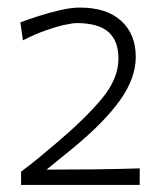

<svg xmlns="http://www.w3.org/2000/svg" viewBox="-20 -811 444 520"><path d="M37.1 -310.1H358.4V-355Q296.4 -353 233.2 -352.3Q169.9 -351.6 106 -351.6L176.8 -409.2Q261.2 -478.5 304.4 -538.6Q347.7 -598.6 347.7 -657.2Q347.7 -718.3 308.3 -754.4Q269 -790.5 196.3 -790.5Q172.4 -790.5 142.1 -783.4Q111.8 -776.4 83.3 -767.1Q54.7 -757.8 35.2 -750.5L42 -701.7Q74.2 -718.3 103.3 -728.5Q132.3 -738.8 154.8 -743.7Q177.2 -748.5 189.5 -748.5Q247.1 -748 273.9 -724.1Q300.8 -700.2 300.8 -652.3Q300.8 -597.2 254.6 -542.2Q208.5 -487.3 128.4 -419.9Q105.5 -400.4 82.8 -381.8Q60.1 -363.3 37.1 -346.2Z"/></svg>

Font: Pinar-VF
Style: Regular
Weight: 300
Designer: Amin Abedi
Version: Version 3.0